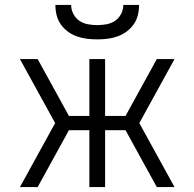

<svg xmlns="http://www.w3.org/2000/svg" viewBox="-20 -760 790 780"><path d="M689 0H617L490 -231H407V0H343V-231H260L133 0H61L204 -260L61 -520H133L260 -289H343V-520H407V-289H490L617 -520H689L546 -260ZM375 -600Q354 -600 333.5 -602.5Q313 -605 293 -612Q273 -619 256 -631.5Q239 -644 227 -661Q215 -678 210 -698.5Q205 -719 205 -740H269Q269 -721 278 -703.5Q287 -686 302.5 -675.5Q318 -665 337 -661.5Q356 -658 375 -658Q394 -658 413 -661.5Q432 -665 447.5 -675.5Q463 -686 472 -703.5Q481 -721 481 -740H545Q545 -719 540 -698.5Q535 -678 523 -661Q511 -644 494 -631.5Q477 -619 457 -612Q437 -605 416.5 -602.5Q396 -600 375 -600Z"/></svg>

Font: Iosevka Aile Custom Light
Style: Regular
Weight: 300
Designer: Belleve Invis
Foundry: Belleve Invis
Version: Version 17.0.2; ttfautohint (v1.8.3)